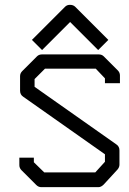

<svg xmlns="http://www.w3.org/2000/svg" viewBox="-20 -822 532 794"><path d="M133 -636 112 -657 249 -794Q257 -802 269 -802Q283 -802 291 -794L428 -657L407 -636L386 -615L270 -731L154 -615ZM414 -498 376 -538H166L123 -495V-463L461 -225Q474 -216.5 474 -200V-141Q474 -130.5 466 -121L409 -59Q398 -48 387 -48H151Q139 -48 130 -57L69 -118Q60 -127 60 -139V-170H120V-151L163 -109H374L414 -153V-184L76 -422Q63 -430.5 63 -447V-507Q63 -519 72 -528L133 -589Q141 -597 154 -597H388Q401 -597 409 -589L467 -531Q476 -522 476 -510V-478H414Z"/></svg>

Font: IBM 3270 Semi-Condensed
Style: Condensed
Weight: 400
Monospace: yes
Version: Version 2.3.1